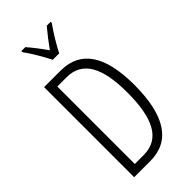

<svg xmlns="http://www.w3.org/2000/svg" viewBox="-291 -1011 1076 1076"><g transform="rotate(-45 247.0 -473.5)"><path d="M219 -788H270C293 -835 331 -896 361 -938V-947H330C296 -906 275 -879 245 -837C218 -876 185 -919 160 -947H129V-938C158 -899 195 -835 219 -788ZM443 -365C443 -595 366 -714 207 -714H76V0H203C365 0 443 -125 443 -365ZM385 -362C385 -157 330 -50 201 -50H131V-664H204C332 -664 385 -558 385 -362Z"/></g></svg>

Font: Noto Sans Arabic ExtCond Light
Style: Regular
Weight: 300
Width: 2
Designer: Monotype Design Team, Nadine Chahine, Nizar Qandah and Khaled Hosny
Foundry: Monotype Imaging Inc.
Version: Version 2.012